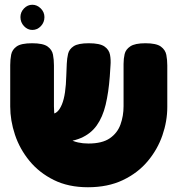

<svg xmlns="http://www.w3.org/2000/svg" viewBox="-20 -768 747 808"><path d="M350 20Q268 20 206.5 -10.5Q145 -41 104 -91Q63 -141 43 -201Q23 -261 23 -320V-494Q23 -517 27 -538Q31 -559 50 -572.5Q69 -586 115 -586Q161 -586 180 -572.5Q199 -559 203 -538Q207 -517 207 -493V-320Q207 -269 223.5 -234.5Q240 -200 272.5 -182Q305 -164 352 -164Q410 -164 442 -186Q474 -208 487 -244Q500 -280 500 -321V-499Q500 -521 504.5 -540.5Q509 -560 528.5 -573Q548 -586 592 -586Q638 -586 657 -572Q676 -558 680 -537Q684 -516 684 -493V-318Q684 -258 663.5 -198.5Q643 -139 601.5 -89.5Q560 -40 497 -10Q434 20 350 20ZM147 -169V-288H195Q210 -288 221 -298Q232 -308 240.5 -328.5Q249 -349 253.5 -379.5Q258 -410 259 -450L261 -500Q262 -522 266.5 -541.5Q271 -561 290 -573.5Q309 -586 354 -586Q400 -586 419.5 -572.5Q439 -559 443 -537.5Q447 -516 445 -492L442 -446Q437 -379 424.5 -327Q412 -275 387 -240Q362 -205 320 -187Q278 -169 215 -169ZM116 -642Q96 -642 81 -658Q66 -674 66 -696Q66 -717 81 -732.5Q96 -748 116 -748Q136 -748 151.5 -732.5Q167 -717 167 -696Q167 -674 152 -658Q137 -642 116 -642Z"/></svg>

Font: Fredoka
Style: Bold
Weight: 700
Designer: Ben Nathan
Foundry: Milena B. Brandão, Ben Nathan
Version: Version 2.001